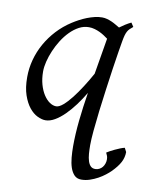

<svg xmlns="http://www.w3.org/2000/svg" viewBox="-80 -518 660 824"><g transform="rotate(10 250.0 -106.5)"><path d="M169.9 -46.9Q182.6 -46.9 199.7 -61.5Q216.8 -76.2 235.4 -99.9Q253.9 -123.5 272.9 -153.3Q292 -183.1 308.6 -213.4L335 -370.6Q327.1 -376.5 317.9 -382.6Q308.6 -388.7 297.9 -393.8Q287.1 -398.9 275.1 -402.3Q263.2 -405.8 250 -405.8Q227.5 -405.8 207 -394.8Q186.5 -383.8 168.7 -365.7Q150.9 -347.7 136.2 -324.5Q121.6 -301.3 111.1 -276.6Q100.6 -252 94.7 -228Q88.9 -204.1 88.9 -185.1Q88.9 -153.3 96.2 -127.9Q103.5 -102.5 115.2 -84.5Q127 -66.4 141.4 -56.6Q155.8 -46.9 169.9 -46.9ZM437 -439.9Q428.7 -433.1 423.1 -427.7Q417.5 -422.4 413.6 -415.3Q409.7 -408.2 406.7 -397.9Q403.8 -387.7 400.9 -371.1Q398.4 -357.4 393.1 -324.5Q387.7 -291.5 381.3 -248Q375 -204.6 368.2 -155Q361.3 -105.5 355.7 -58.8Q350.1 -12.2 346.4 27.6Q342.8 67.4 342.8 91.3Q342.8 111.8 344.2 129.6Q345.7 147.5 349.9 160.6Q354 173.8 361.6 181.4Q369.1 189 381.8 189Q391.1 189 399.2 184.8Q407.2 180.7 412.6 174.1Q418 167.5 421.1 158.7Q424.3 149.9 424.3 140.6Q424.3 131.3 422.1 125.2Q419.9 119.1 416 111.3Q420.9 107.9 429.9 103Q439 98.1 449.7 93Q460.4 87.9 471.4 83.5Q482.4 79.1 491.2 77.1L500 94.2Q500 117.7 488.8 139.2Q477.5 160.6 453.1 185.1Q444.8 193.4 431.6 203.6Q418.5 213.9 402.1 222.9Q385.7 231.9 367.4 238Q349.1 244.1 330.6 244.1Q311.5 244.1 300 232.2Q288.6 220.2 282.2 201.2Q275.9 182.1 273.7 158Q271.5 133.8 271.5 109.4Q271.5 56.6 277.8 -3.9Q284.2 -64.5 294.4 -127.4Q277.3 -98.6 257.6 -72Q237.8 -45.4 217 -24.9Q196.3 -4.4 175.3 7.8Q154.3 20 134.8 20Q118.7 20 99.6 10.7Q80.6 1.5 64.2 -18.8Q47.9 -39.1 36.9 -71Q25.9 -103 25.9 -148.9Q25.9 -187.5 35.9 -224.9Q45.9 -262.2 64.9 -296.1Q84 -330.1 111.1 -359.4Q138.2 -388.7 172.9 -411.1Q186.5 -419.9 202.1 -428.2Q217.8 -436.5 234.1 -442.9Q250.5 -449.2 266.8 -453.1Q283.2 -457 298.8 -457Q309.6 -457 320.1 -454.1Q330.6 -451.2 340.6 -446.8Q350.6 -442.4 359.6 -437Q368.7 -431.6 377 -426.8Q388.2 -435.1 400.4 -442.9Q412.6 -450.7 425.8 -457Z"/></g></svg>

Font: Gentium Plus
Style: Italic
Weight: 400
Italic angle: -8°
Designer: J. Victor Gaultney, Annie Olsen, Iska Routamaa
Foundry: SIL International
Version: Version 1.510